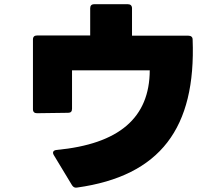

<svg xmlns="http://www.w3.org/2000/svg" viewBox="-20 -834 1040 909"><path d="M345 54C739 -1 908 -228 892 -647C892 -659 884 -665 872 -665H605V-795C605 -807 598 -814 586 -814H426C413 -814 407 -807 407 -795V-666H155C143 -666 136 -660 136 -647V-317C136 -304 143 -298 155 -298L303 -300C315 -300 321 -306 321 -319V-501H689C688 -277 545 -152 247 -124C237 -123 231 -118 231 -111C231 -108 232 -105 234 -101L321 43C327 52 334 56 345 54Z"/></svg>

Font: LINE Seed JP App_OTF ExtraBold
Style: Regular
Weight: 800
Designer: LINE & Fontrix & Fontworks
Version: Version 1.013